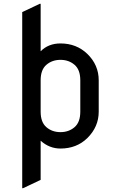

<svg xmlns="http://www.w3.org/2000/svg" viewBox="-20 -777 616 1017"><path d="M97.7 -712.9 190.4 -756.8H195.3V-505.4Q236.3 -546.9 300.3 -546.9Q384.8 -546.9 442.4 -491.7Q502.9 -433.1 502.9 -351.6V-185.5Q502.9 -105 442.4 -45.4Q385.7 9.8 300.3 9.8Q241.2 9.8 195.3 -31.7V175.8L102.5 219.7H97.7ZM405.3 -351.6Q405.3 -407.7 374.8 -433.8Q344.2 -460 300.3 -460Q256.3 -460 225.8 -433.8Q195.3 -407.7 195.3 -351.6V-185.5Q195.3 -129.4 225.8 -103.3Q256.3 -77.1 300.3 -77.1Q344.2 -77.1 374.8 -103.3Q405.3 -129.4 405.3 -185.5Z"/></svg>

Font: Nova Round
Style: Book
Weight: 400
Version: Version 2.000